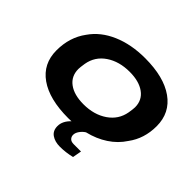

<svg xmlns="http://www.w3.org/2000/svg" viewBox="-200 -954 1412 1412"><g transform="rotate(45 506.5 -248.0)"><path d="M476.1 12.2Q279.8 12.2 171.4 -64.2Q63 -140.6 63 -279.8Q63 -415.5 136.2 -514.2Q198.2 -604 309.8 -652.1Q421.4 -700.2 564.9 -700.2Q760.3 -700.2 869.6 -622.6Q979 -544.9 979 -405.8Q979 -276.9 908.2 -182.1Q866.2 -117.2 798.3 -72.5Q730.5 -27.8 643.1 -6.8Q620.6 7.3 604.7 29.8Q588.9 52.2 588.9 73.2Q588.9 92.8 601.8 106Q614.7 119.1 641.1 119.1H716.8L704.1 189Q642.1 204.1 581.1 204.1Q530.3 204.1 496.1 180.7Q461.9 157.2 461.9 108.9Q461.9 57.1 509.8 11.2Q498.5 12.2 476.1 12.2ZM483.9 -139.2Q592.8 -139.2 669.2 -191.4Q745.6 -243.7 761.2 -333Q768.1 -375 768.1 -392.1Q768.1 -465.8 710.9 -507.3Q653.8 -548.8 556.2 -548.8Q447.3 -548.8 371.8 -497.6Q296.4 -446.3 280.8 -356.9Q273.9 -313.5 273.9 -296.9Q273.9 -222.2 330.1 -180.7Q386.2 -139.2 483.9 -139.2Z"/></g></svg>

Font: Archivo Expanded ExtraBold
Style: Italic
Weight: 800
Width: 7
Italic angle: -10°
Designer: Hector Gatti
Foundry: Omnibus-Type
Version: Version 2.001